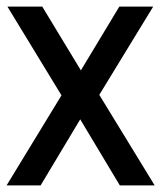

<svg xmlns="http://www.w3.org/2000/svg" viewBox="-22 -564 490 584"><path d="M-2 0 165 -274 0.5 -544H106.5L224 -350L341 -544H444L280 -275.5L448.5 0H342.5L222 -201L101.5 0Z"/></svg>

Font: Encode Sans Condensed Condensed Medium
Style: Regular
Weight: 500
Width: 3
Designer: Multiple Designers
Foundry: Impallari Type
Version: Version 3.000; ttfautohint (v1.8.3) -l 8 -r 50 -G 200 -x 14 